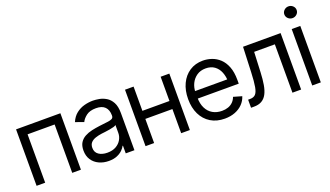

<svg xmlns="http://www.w3.org/2000/svg" viewBox="-70 -1241 2996 1745"><g transform="rotate(-20 1428.0 -368.5)"><path d="M53.7 0V-545.9H482.4V0H398.4V-467.8H136.7V0Z M750 12.7Q698.2 12.7 655.8 -7.1Q613.3 -26.9 588.4 -64.5Q563.5 -102.1 563.5 -155.3Q563.5 -202.1 582 -231.2Q600.6 -260.3 631.6 -277.1Q662.6 -293.9 700 -302.2Q737.3 -310.5 775.4 -315.4Q825.2 -321.8 856.2 -325.2Q887.2 -328.6 901.6 -336.9Q916 -345.2 916 -365.2V-368.2Q916 -420.4 887.5 -449.5Q858.9 -478.5 800.8 -478.5Q741.2 -478.5 707 -452.4Q672.9 -426.3 659.2 -396.5L579.1 -424.8Q600.6 -474.6 636.5 -502.4Q672.4 -530.3 714.6 -541.5Q756.8 -552.7 797.9 -552.7Q824.2 -552.7 858.4 -546.6Q892.6 -540.5 925 -521.2Q957.5 -502 978.8 -463.1Q1000 -424.3 1000 -359.4V0H916V-74.2H912.1Q903.8 -56.6 883.8 -36.4Q863.8 -16.1 830.8 -1.7Q797.9 12.7 750 12.7ZM762.7 -62.5Q812.5 -62.5 846.7 -82Q880.9 -101.6 898.4 -132.6Q916 -163.6 916 -197.3V-274.4Q910.6 -268.1 892.8 -262.9Q875 -257.8 851.8 -253.9Q828.6 -250 806.6 -247.3Q784.7 -244.6 771.5 -243.2Q738.8 -238.8 710.4 -229.2Q682.1 -219.7 664.8 -201.2Q647.5 -182.6 647.5 -150.4Q647.5 -106.9 679.9 -84.7Q712.4 -62.5 762.7 -62.5Z M1471.7 -311.5V-233.4H1170.9V-311.5ZM1190.4 -545.9V0H1107.4V-545.9ZM1536.1 -545.9V0H1452.1V-545.9Z M1872.1 11.7Q1793.5 11.7 1736.1 -23.4Q1678.7 -58.6 1647.9 -121.8Q1617.2 -185.1 1617.2 -268.6Q1617.2 -352.5 1647.5 -416.5Q1677.7 -480.5 1732.7 -516.6Q1787.6 -552.7 1861.3 -552.7Q1903.8 -552.7 1945.8 -538.6Q1987.8 -524.4 2022.2 -492.7Q2056.6 -460.9 2077.1 -408.7Q2097.7 -356.4 2097.7 -280.3V-244.1H1676.8V-316.4H2052.2L2013.7 -289.1Q2013.7 -343.8 1996.6 -386.2Q1979.5 -428.7 1945.6 -453.1Q1911.6 -477.5 1861.3 -477.5Q1811 -477.5 1775.1 -452.9Q1739.3 -428.2 1720.2 -388.7Q1701.2 -349.1 1701.2 -303.7V-255.9Q1701.2 -193.8 1722.7 -150.9Q1744.1 -107.9 1782.7 -85.7Q1821.3 -63.5 1872.1 -63.5Q1904.8 -63.5 1931.6 -73Q1958.5 -82.5 1978 -101.8Q1997.6 -121.1 2007.8 -149.4L2088.9 -126Q2076.2 -85 2046.1 -54Q2016.1 -22.9 1971.7 -5.6Q1927.2 11.7 1872.1 11.7Z M2127.9 0V-78.1H2147.5Q2180.7 -78.1 2199.2 -96.4Q2217.8 -114.7 2226.8 -163.6Q2235.8 -212.4 2239.3 -303.7L2249 -545.9H2612.3V0H2528.3V-467.8H2328.1L2319.3 -272.5Q2316.4 -205.6 2307.6 -154.5Q2298.8 -103.5 2280.5 -69.1Q2262.2 -34.7 2231.9 -17.3Q2201.7 0 2156.2 0Z M2719.7 0V-545.9H2802.7V0ZM2761.7 -636.7Q2737.3 -636.7 2719.7 -653.3Q2702.1 -669.9 2702.1 -693.4Q2702.1 -716.8 2719.7 -733.4Q2737.3 -750 2761.7 -750Q2786.1 -750 2803.7 -733.4Q2821.3 -716.8 2821.3 -693.4Q2821.3 -669.9 2803.7 -653.3Q2786.1 -636.7 2761.7 -636.7Z"/></g></svg>

Font: Inter Tight
Style: Regular
Weight: 400
Designer: Rasmus Andersson
Foundry: rsms
Version: Version 3.002